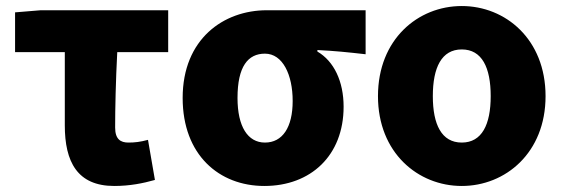

<svg xmlns="http://www.w3.org/2000/svg" viewBox="-20 -603 1869 637"><path d="M359 14C411 14 455 5 494 -6L471 -139C445 -132 427 -130 406 -130C380 -130 362 -141 362 -180C362 -242 364 -335 369 -430H538V-569H115L30 -562V-430H195V-187C195 -67 236 14 359 14Z M857 14C1011 14 1120 -87 1120 -249C1120 -333 1088 -400 1033 -432V-437C1092 -434 1131 -430 1193 -423V-569H865C722 -569 586 -474 586 -278C586 -89 707 14 857 14ZM859 -130C802 -130 768 -183 768 -278C768 -383 803 -425 859 -425C918 -425 951 -355 951 -268C951 -180 917 -130 859 -130Z M1512 14C1657 14 1790 -96 1790 -284C1790 -473 1657 -583 1512 -583C1367 -583 1234 -473 1234 -284C1234 -96 1367 14 1512 14ZM1512 -130C1445 -130 1416 -190 1416 -284C1416 -379 1445 -439 1512 -439C1579 -439 1608 -379 1608 -284C1608 -190 1579 -130 1512 -130Z"/></svg>

Font: Noto Sans CJK JP Black
Style: Regular
Weight: 900
Designer: Ryoko NISHIZUKA (kana & ideographs); Paul D. Hunt (Latin, Greek & Cyrillic); Wenlong ZHANG (bopomofo); Sandoll Communica
Foundry: Adobe Systems Incorporated
Version: Version 1.004;PS 1.004;hotconv 1.0.82;makeotf.lib2.5.63406